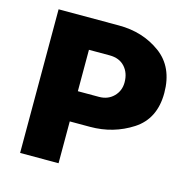

<svg xmlns="http://www.w3.org/2000/svg" viewBox="-101 -779 868 878"><g transform="rotate(15 333.0 -340.0)"><path d="M70 0V-680H356Q469 -680 552.5 -619Q636 -558 636 -435Q636 -313 547 -255.5Q458 -198 348 -198H252V0ZM350 -537H252V-341H352Q394 -341 421 -368Q448 -395 448 -435Q448 -480 422 -508.5Q396 -537 350 -537Z"/></g></svg>

Font: Palanquin Dark
Style: Bold
Weight: 700
Designer: Pria Ravichandran
Version: Version 1.000